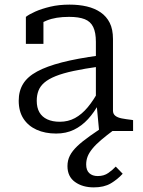

<svg xmlns="http://www.w3.org/2000/svg" viewBox="-20 -567 619 831"><path d="M272 152Q272 127 282.5 106.5Q293 86 314.5 65.5Q336 45 370 21Q404 -3 450 -33L476 -7Q441 19 417.5 39Q394 59 379.5 77Q365 95 359 111Q353 127 353 145Q353 170 366.5 182.5Q380 195 403 195Q430 195 449 181.5Q468 168 481 154L511 185Q488 210 459 227Q430 244 386 244Q337 244 304.5 220.5Q272 197 272 152ZM556 0H409L398 -117L395 -122V-386Q395 -426 383.5 -450Q372 -474 346.5 -484Q321 -494 279 -494Q221 -494 183 -478.5Q145 -463 125 -444Q123 -451 126 -459Q129 -467 135 -473.5Q141 -480 149.5 -484.5Q158 -489 168 -490V-377H92V-494Q106 -505 133 -517Q160 -529 197.5 -538Q235 -547 281 -547Q322 -547 356 -539Q390 -531 415.5 -513.5Q441 -496 455 -468Q469 -440 469 -398V-88Q469 -74 479 -66Q489 -58 507 -54.5Q525 -51 551 -48L556 -47ZM61 -131Q61 -173 80 -204Q99 -235 140.5 -257.5Q182 -280 248 -297Q314 -314 410 -327V-279Q346 -270 299 -260Q252 -250 221 -237.5Q190 -225 172 -209.5Q154 -194 146.5 -174.5Q139 -155 139 -131Q139 -101 150.5 -81Q162 -61 184.5 -50.5Q207 -40 239 -40Q275 -40 304.5 -56Q334 -72 359.5 -102.5Q385 -133 408 -176L409 -120Q388 -81 361 -51.5Q334 -22 300 -5.5Q266 11 223 11Q175 11 138.5 -5.5Q102 -22 81.5 -53.5Q61 -85 61 -131Z"/></svg>

Font: Roboto Serif 20pt Light
Style: Regular
Weight: 300
Version: Version 1.008